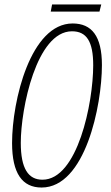

<svg xmlns="http://www.w3.org/2000/svg" viewBox="-20 -829 495 859"><path d="M207 -777H425L433 -809H213ZM166 10C361 10 436 -356 436 -538C436 -668 390 -724 305 -724C117 -724 34 -379 34 -189C34 -53 80 10 166 10ZM170 -25C107 -25 73 -74 73 -190C73 -343 143 -689 302 -689C367 -689 397 -644 397 -537C397 -368 327 -25 170 -25Z"/></svg>

Font: Noto Sans ExtraCondensed ExtraLight
Style: Italic
Weight: 200
Width: 2
Italic angle: -12°
Designer: Monotype Design Team
Foundry: Monotype Imaging Inc.
Version: Version 2.013